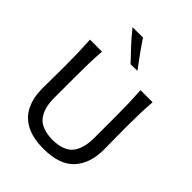

<svg xmlns="http://www.w3.org/2000/svg" viewBox="-283 -1178 1339 1339"><g transform="rotate(45 387.0 -508.0)"><path d="M388.2 11.7Q281.2 11.7 214.1 -24.2Q147 -60.1 115.5 -126.2Q84 -192.4 84 -282.2Q84 -314.9 85 -376.7Q85.9 -438.5 85.9 -503.9Q85.9 -575.2 84.2 -634Q82.5 -692.9 78.6 -756.3H197.3Q192.4 -692.9 190.9 -634Q189.5 -575.2 189.5 -503.9V-291.5Q189.5 -188.5 234.4 -133.5Q279.3 -78.6 387.7 -76.7Q497.1 -78.6 540.8 -133.5Q584.5 -188.5 584.5 -292.5V-503.9Q584.5 -575.2 582.8 -634Q581.1 -692.9 577.1 -756.3H696.3Q691.4 -692.9 689.7 -634Q688 -575.2 688 -503.9Q688 -438.5 689 -376.2Q689.9 -314 689.9 -282.2Q689.9 -145.5 617.2 -66.9Q544.4 11.7 388.2 11.7ZM400.4 -835Q354.5 -882.3 310.5 -930.2Q266.6 -978 227.1 -1027.3L329.6 -1028.3Q361.3 -980.5 395.8 -932.4Q430.2 -884.3 466.3 -836.4Z"/></g></svg>

Font: Pinar-DS2-FD Medium
Style: Regular
Weight: 500
Designer: Amin Abedi
Version: Version 3.000